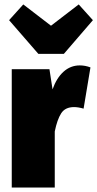

<svg xmlns="http://www.w3.org/2000/svg" viewBox="-20 -846 439 866"><path d="M388 -542 357 -356Q333 -363 314 -363Q274 -363 256 -335Q238 -307 227 -253V0H33V-534H203L217 -443Q235 -494 266.5 -522.5Q298 -551 340 -551Q364 -551 388 -542ZM335 -826 399 -755 268 -603H153L21 -755L85 -826L210 -730Z"/></svg>

Font: Fira Sans Condensed Black
Style: Regular
Weight: 900
Width: 3
Designer: Carrois Corporate & Edenspiekermann AG
Foundry: Carrois Corporate GbR & Edenspiekermann AG
Version: Version 4.203